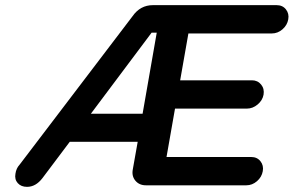

<svg xmlns="http://www.w3.org/2000/svg" viewBox="-20 -732 1141 746"><path d="M40 -57Q43 -78 56 -92L495 -669Q525 -712 574 -712H1055Q1078 -712 1091 -695.5Q1104 -679 1100 -657Q1096 -634 1077.5 -618Q1059 -602 1036 -602H712L680 -420H959Q981 -420 994.5 -403.5Q1008 -387 1004 -364Q1000 -342 981 -326Q962 -310 939 -310H660L627 -122H956Q979 -122 992 -105.5Q1005 -89 1001 -67Q997 -44 978.5 -28Q960 -12 937 -12H547Q521 -12 506 -30Q491 -48 496 -74L515 -181H251L145 -40Q119 -6 85 -6Q62 -6 49 -20.5Q36 -35 40 -57ZM333 -290H534L589 -605H569Z"/></svg>

Font: Quicksand
Style: Bold Italic
Weight: 700
Italic angle: -12°
Designer: Andrew Paglinawan
Foundry: Andrew Paglinawan
Version: 1.002